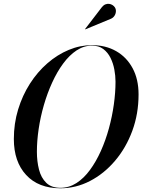

<svg xmlns="http://www.w3.org/2000/svg" viewBox="-20 -1003 766 1033"><path d="M305 10Q187 10 120.8 -61.5Q54.5 -133 54.5 -255Q54.5 -338.5 77.5 -414Q100.5 -489.5 141 -552.8Q181.5 -616 235 -662.5Q288.5 -709 349.8 -734.5Q411 -760 475 -760Q548.5 -760 605 -727.8Q661.5 -695.5 693.5 -636Q725.5 -576.5 725.5 -495Q725.5 -390.5 691.8 -299Q658 -207.5 599 -138Q540 -68.5 464.2 -29.2Q388.5 10 305 10ZM305 7.5Q351.5 7.5 391.5 -18.2Q431.5 -44 464.2 -88.8Q497 -133.5 522.8 -191Q548.5 -248.5 566 -312.5Q583.5 -376.5 592.5 -441Q601.5 -505.5 601.5 -563.5Q601.5 -595 595.2 -628.8Q589 -662.5 574.5 -691.8Q560 -721 535.8 -739.2Q511.5 -757.5 475 -757.5Q431 -757.5 392 -731.8Q353 -706 320 -661.2Q287 -616.5 260.8 -559Q234.5 -501.5 216 -437.5Q197.5 -373.5 188 -309Q178.5 -244.5 178.5 -186.5Q178.5 -135 189.8 -90.8Q201 -46.5 228.8 -19.5Q256.5 7.5 305 7.5ZM439 -845 437.5 -846.5 528.5 -965Q537 -975.5 547.2 -979.5Q557.5 -983.5 567.2 -982.2Q577 -981 585.2 -975.8Q593.5 -970.5 598 -963.5Q604.5 -953.5 603.5 -940.5Q602.5 -927.5 595.2 -917Q588 -906.5 575.5 -901.5Z"/></svg>

Font: Bodoni Moda 72pt Medium
Style: Italic
Weight: 500
Italic angle: -13°
Designer: Owen Earl
Foundry: indestructible type
Version: Version 2.004